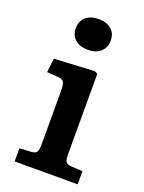

<svg xmlns="http://www.w3.org/2000/svg" viewBox="-145 -835 681 905"><g transform="rotate(20 195.5 -383.0)"><path d="M189 -612Q150 -612 126 -632.5Q102 -653 102 -689Q102 -724 125.5 -745Q149 -766 189 -766Q230 -766 253.5 -745.5Q277 -725 277 -689Q277 -654 253 -633Q229 -612 189 -612ZM46 0V-66L106 -69Q126 -71 132 -81.5Q138 -92 138 -120V-384Q138 -417 131.5 -430Q125 -443 99 -444L46 -448L54 -518L256 -529L271 -521V-117Q271 -95 276 -83Q281 -71 304 -69L362 -66V0Z"/></g></svg>

Font: Literata 7pt SemiBold
Style: Regular
Weight: 600
Designer: Latin by Veronika Burian and Jose Scaglione. Greek by Irene Vlachou. Cyrillic by Vera Evstafieva.
Foundry: TypeTogether
Version: Version 3.002